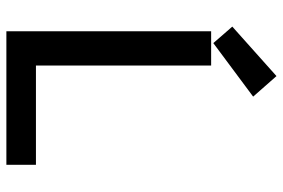

<svg xmlns="http://www.w3.org/2000/svg" viewBox="-166 -742 908 617"><g transform="rotate(90 288.5 -434.0)"><path d="M510 -95V0H81V-658H191V-95ZM225 -868 291 -793 119 -665 66 -726Z"/></g></svg>

Font: Codetta
Style: Bold
Weight: 700
Designer: Ulrich Proeller
Foundry: PROSA GmbH
Version: Version 2.00;September 29, 2018;FontCreator 11.5.0.2427 64-b